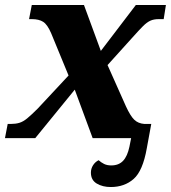

<svg xmlns="http://www.w3.org/2000/svg" viewBox="-42 -556 690 773"><path d="M404 197Q371 197 347.5 183Q324 169 324 139Q324 123 332.5 109.5Q341 96 355 89Q365 98 377 104Q389 110 406 110Q436 110 453.5 91.5Q471 73 479 35L486 0H331L259 -195L100 0H-22L-11 -57H2Q21 -57 36 -61.5Q51 -66 67.5 -79.5Q84 -93 110 -119L234 -252L164 -422Q149 -457 132 -468Q115 -479 86 -479H75L86 -536H296L364 -351L505 -536H626L617 -479H597Q577 -479 563 -472.5Q549 -466 533.5 -450.5Q518 -435 493 -407L391 -294L465 -128Q483 -89 498.5 -74Q514 -59 539 -57H567L549 41Q533 132 496 164.5Q459 197 404 197Z"/></svg>

Font: Noto Serif ExtraBold
Style: Italic
Weight: 800
Italic angle: -12°
Designer: Monotype Design Team
Foundry: Monotype Imaging Inc.
Version: Version 2.013